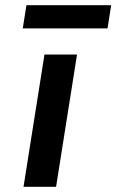

<svg xmlns="http://www.w3.org/2000/svg" viewBox="-20 -723 450 743"><path d="M71 0H197L278.1 -512H152.1ZM68.1 -613H396.1L410.3 -703H82.3Z"/></svg>

Font: Fog Sans
Style: It
Weight: 700
Foundry: Intel Corporation
Version: Version 1.00